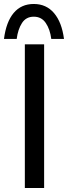

<svg xmlns="http://www.w3.org/2000/svg" viewBox="-21 -946 346 966"><path d="M104 -723H201V0H104ZM149 -926Q212 -926 251 -880Q290 -834 301 -750H237Q231 -798 209.5 -830Q188 -862 149 -862Q110 -862 89.5 -830Q69 -798 63 -750H-1Q10 -836 48 -881Q86 -926 149 -926Z"/></svg>

Font: Synthetic
Style: Regular
Weight: 400
Designer: Santiago Orozco
Foundry: Typemade
Version: Version 2.000; ttfautohint (v1.8.4.7-5d5b)